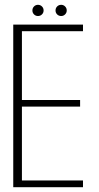

<svg xmlns="http://www.w3.org/2000/svg" viewBox="-20 -777 411 797"><path d="M35 0V-675H324.5V-647.5H71V-362H312.5V-334.5H71V-28H324.5V0ZM137.5 -710.5Q128 -710.5 121.2 -717.2Q114.5 -724 114.5 -733.5Q114.5 -743.5 121.2 -750.2Q128 -757 137.5 -757Q147.5 -757 154.2 -750.2Q161 -743.5 161 -733.5Q161 -724 154.2 -717.2Q147.5 -710.5 137.5 -710.5ZM234 -710.5Q224 -710.5 217.2 -717.2Q210.5 -724 210.5 -733.5Q210.5 -743.5 217.2 -750.2Q224 -757 234 -757Q243.5 -757 250.2 -750.2Q257 -743.5 257 -733.5Q257 -724 250.2 -717.2Q243.5 -710.5 234 -710.5Z"/></svg>

Font: Anybody ExtraLight
Style: Regular
Weight: 200
Designer: Tyler Finck
Foundry: Etcetera Type Company
Version: Version 1.010; ttfautohint (v1.8.3) -l 8 -r 50 -G 200 -x 14 